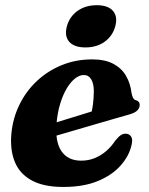

<svg xmlns="http://www.w3.org/2000/svg" viewBox="-20 -709 577 742"><path d="M109.2 -209.1Q109.2 -209.1 126.5 -214.4Q143.9 -219.8 171.7 -228.2Q199.6 -236.6 231.7 -246.5Q263.8 -256.4 294.6 -265.8Q325.4 -275.2 347.7 -282.4L330.5 -262.4Q335.8 -279.8 339 -303.5Q342.2 -327.2 342.6 -356.9Q342.6 -385.4 332.6 -402.3Q322.6 -419.1 304 -419.1Q287.1 -419.1 270 -405.7Q253 -392.3 238.1 -367.6Q223.3 -343 212.8 -308.8Q202.3 -274.7 198.5 -232.9Q192.5 -161.4 217.5 -124.7Q242.5 -88.1 294 -88.1Q321.3 -88.1 345.3 -97.7Q369.3 -107.3 389.7 -124.6Q410.1 -142 425.4 -165.4Q438.5 -181.4 447.4 -187Q456.3 -192.7 466.9 -192.3Q479.3 -191.9 486.7 -181.1Q494.1 -170.3 487.9 -146.5Q478.2 -105.4 445.6 -68.7Q413.1 -32.1 358 -9.3Q303 13.5 224.3 13.5Q149.6 13.5 103.3 -11.4Q57 -36.3 37.8 -82Q18.6 -127.8 23.8 -190.5Q29.1 -250.9 54.6 -303.3Q80 -355.8 121.9 -395.3Q163.8 -434.9 218.4 -457.2Q273 -479.5 336.2 -479.5Q386 -479.5 418 -462.3Q450.1 -445.2 467 -416Q483.9 -386.9 488.3 -349.9Q489.9 -339.7 493.7 -331.9Q497.6 -324 504.4 -322Q511.8 -320.1 515.8 -315.7Q519.9 -311.3 519.9 -303.2Q519.9 -292.3 511.1 -282.7Q502.4 -273.1 478.3 -266.2Q455.5 -259.8 420.1 -249.6Q384.7 -239.3 343.6 -227.4Q302.5 -215.4 261.9 -203.5Q221.4 -191.5 187.8 -181.9Q154.3 -172.3 134.1 -166.3Q113.9 -160.3 113.9 -160.3ZM310.3 -525.7Q266.7 -525.7 247.5 -547.6Q228.3 -569.6 238.6 -607.7Q248.6 -644.7 279.5 -666.8Q310.5 -688.9 353.8 -688.9Q397.9 -688.9 416.7 -666.8Q435.5 -644.7 425.5 -607.7Q415.6 -570.4 384.8 -548Q354 -525.7 310.3 -525.7Z"/></svg>

Font: Fraunces
Style: Italic
Weight: 900
Italic angle: -16°
Version: Version 1.000;[0bf87f6ff]